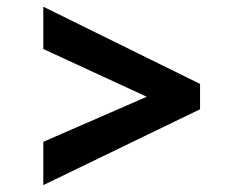

<svg xmlns="http://www.w3.org/2000/svg" viewBox="-20 -666 710 572"><path d="M576 -340.5V-416L109 -646V-520L434 -370V-385L109 -243.5V-114.5Z"/></svg>

Font: Merriweather Sans SemiBold
Style: Regular
Weight: 600
Designer: Eben Sorkin
Foundry: Eben Sorkin
Version: Version 2.001